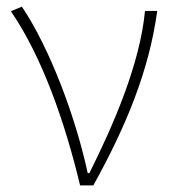

<svg xmlns="http://www.w3.org/2000/svg" viewBox="-20 -560 519 580"><path d="M222 0H262C361 -179 430 -345 455 -527H418C403 -368 324 -185 250 -37H245C209 -204 132 -412 46 -540L13 -526C108 -387 176 -191 222 0Z"/></svg>

Font: Noto Sans CJK JP Thin
Style: Regular
Weight: 250
Designer: Ryoko NISHIZUKA (kana & ideographs); Paul D. Hunt (Latin, Greek & Cyrillic); Wenlong ZHANG (bopomofo); Sandoll Communica
Foundry: Adobe Systems Incorporated
Version: Version 1.004;PS 1.004;hotconv 1.0.82;makeotf.lib2.5.63406